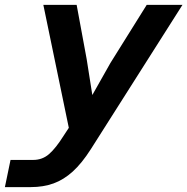

<svg xmlns="http://www.w3.org/2000/svg" viewBox="-77 -574 765 784"><path d="M300 -186 374 -317 522 -554H668L294 35Q257 93 220 126.5Q183 160 141.5 175Q100 190 49 190H-57L-34 79H59Q96 79 123.5 55Q151 31 183 -20L204 -52L100 -554H236L277 -332Z"/></svg>

Font: Azeret Mono SemiBold
Style: Italic
Weight: 600
Italic angle: -12°
Designer: Martin Vácha
Foundry: Displaay
Version: Version 1.000; Glyphs 3.0.3, build 3074